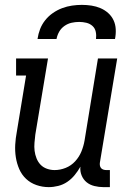

<svg xmlns="http://www.w3.org/2000/svg" viewBox="-20 -760 540 788"><path d="M180 8Q154 8 129.5 -0.5Q105 -9 87 -26Q69 -43 59 -66Q49 -89 45 -114.5Q41 -140 42.5 -166.5Q44 -193 49 -219L87 -450H46V-520H177L125 -208Q123 -191 121.5 -174Q120 -157 122 -141Q124 -125 130 -110Q136 -95 146.5 -84Q157 -73 172.5 -67.5Q188 -62 204 -62Q227 -62 249.5 -71Q272 -80 288.5 -98Q305 -116 314 -138Q323 -160 327 -183L382 -520H461L390 -93Q389 -87 390 -81Q391 -75 394.5 -70.5Q398 -66 404 -64Q410 -62 416 -62H431V8H404Q386 8 367.5 3.5Q349 -1 335.5 -12Q322 -23 315 -40Q308 -57 310 -76Q300 -58 286.5 -41.5Q273 -25 256 -13.5Q239 -2 219 3Q199 8 180 8ZM134 -600Q137 -621 144.5 -640.5Q152 -660 165.5 -677Q179 -694 197 -706.5Q215 -719 235 -726.5Q255 -734 275.5 -737Q296 -740 316 -740Q336 -740 355.5 -737Q375 -734 392.5 -726.5Q410 -719 424 -706.5Q438 -694 446 -677Q454 -660 455 -640Q456 -620 452 -600H374Q376 -615 373 -629.5Q370 -644 359.5 -653.5Q349 -663 334.5 -666.5Q320 -670 305 -670Q289 -670 273.5 -666.5Q258 -663 244.5 -653.5Q231 -644 223 -630Q215 -616 212 -600Z"/></svg>

Font: Iosevka Gothic
Style: Italic
Weight: 400
Italic angle: -9°
Monospace: yes
Designer: Belleve Invis
Foundry: Belleve Invis
Version: Version 15.5.1; ttfautohint (v1.8.4)